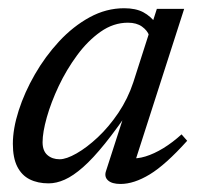

<svg xmlns="http://www.w3.org/2000/svg" viewBox="-20 -448 502 478"><path d="M244 -22.5 296 -183.5H309Q271.5 -128 241.5 -90.8Q211.5 -53.5 186.8 -31.8Q162 -10 141.2 -0.8Q120.5 8.5 101 8.5Q74 8.5 54 -1.5Q34 -11.5 23 -33.2Q12 -55 12 -90Q12 -127.5 26.5 -172.8Q41 -218 66.8 -262.8Q92.5 -307.5 127.2 -345Q162 -382.5 203.2 -405Q244.5 -427.5 289 -427.5Q318 -427.5 336.8 -417.5Q355.5 -407.5 371 -387L351 -360Q347 -372 333.5 -381.8Q320 -391.5 298.5 -391.5Q262.5 -391.5 230.5 -369Q198.5 -346.5 172 -310.5Q145.5 -274.5 126.2 -233.8Q107 -193 96.5 -155.8Q86 -118.5 86 -94Q86 -72.5 98 -62Q110 -51.5 128.5 -51.5Q145 -51.5 170.5 -66Q196 -80.5 223.5 -106.2Q251 -132 274.8 -167.2Q298.5 -202.5 312 -243.5L370.5 -426H431H438.5L313 -35.5L304.5 -54.5Q321 -52 342.2 -58.5Q363.5 -65 386.8 -79.2Q410 -93.5 432 -113.5L446 -97.5Q392 -37.5 352.8 -13.8Q313.5 10 280 10Q258.5 10 248.8 1Q239 -8 244 -22.5Z"/></svg>

Font: Newsreader 18pt
Style: Italic
Weight: 400
Italic angle: -17°
Version: Version 1.003